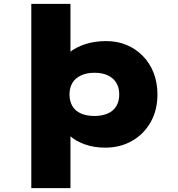

<svg xmlns="http://www.w3.org/2000/svg" viewBox="-20 -760 927 1000"><path d="M143 220V-740H347V-417L301 -426Q308 -459 340.5 -486Q373 -513 422.5 -529.5Q472 -546 533 -546Q591 -546 639 -526Q687 -506 723.5 -469Q760 -432 780 -381Q800 -330 800 -268Q800 -186 764.5 -123.5Q729 -61 667.5 -26Q606 9 528 9Q470 9 422 -8Q374 -25 342.5 -54Q311 -83 302 -117L347 -131V220ZM472 -156Q512 -156 541.5 -169Q571 -182 586 -207.5Q601 -233 601 -268Q601 -304 585.5 -329Q570 -354 541.5 -367.5Q513 -381 472 -381Q431 -381 401.5 -367Q372 -353 357 -328Q342 -303 342 -268Q342 -233 357 -207.5Q372 -182 401.5 -169Q431 -156 472 -156Z"/></svg>

Font: Lexend Giga Black
Style: Regular
Weight: 900
Designer: Bonnie Shaver-Troup, Thomas Jockin
Foundry: Lexend
Version: Version 1.007